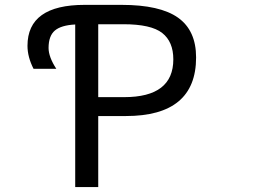

<svg xmlns="http://www.w3.org/2000/svg" viewBox="-20 -752 1040 774"><path d="M376 -654.3V-360.4H480.5Q678.7 -360.4 678.7 -512.7Q678.7 -584 633.8 -619.1Q588.9 -654.3 477.5 -654.3ZM283.2 -653.3Q226.6 -650.4 201.2 -628.9Q175.8 -607.4 175.8 -558.6Q175.8 -522.5 207 -474.6H115.2Q90.8 -522.5 90.8 -567.4Q90.8 -732.4 321.3 -732.4H469.7Q625 -732.4 697.8 -680.7Q770.5 -628.9 770.5 -520.5Q770.5 -284.2 487.3 -284.2H376V2H283.2Z"/></svg>

Font: Gen Shin Gothic Monospace Regular
Style: Regular
Weight: 400
Designer: [Source Han Sans]
Ryoko NISHIZUKA  (kana & ideographs); Paul D. Hunt (Latin, Greek & Cyrillic); Wenlong ZHANG  (bopomofo
Version: Version 1.002.20150607